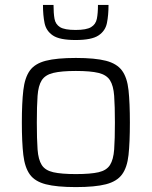

<svg xmlns="http://www.w3.org/2000/svg" viewBox="-20 -754 618 782"><path d="M289 8Q211 8 166.5 -3.5Q122 -15 101.5 -43.5Q81 -72 75 -123Q69 -174 69 -255Q69 -335 75 -386.5Q81 -438 101.5 -466.5Q122 -495 166.5 -506.5Q211 -518 289 -518Q367 -518 411.5 -506.5Q456 -495 477 -466.5Q498 -438 503.5 -386.5Q509 -335 509 -255Q509 -174 503.5 -123Q498 -72 477 -43.5Q456 -15 411.5 -3.5Q367 8 289 8ZM289 -45Q349 -45 381.5 -52.5Q414 -60 428 -82Q442 -104 445 -145.5Q448 -187 448 -255Q448 -322 445 -363.5Q442 -405 428 -427Q414 -449 381.5 -457Q349 -465 289 -465Q230 -465 197 -457Q164 -449 150 -427Q136 -405 133 -363.5Q130 -322 130 -255Q130 -187 133 -145.5Q136 -104 150 -82Q164 -60 197 -52.5Q230 -45 289 -45ZM288 -591Q223 -591 195.5 -609.5Q168 -628 161.5 -660Q155 -692 155 -734H198Q198 -700 202 -677.5Q206 -655 224.5 -643.5Q243 -632 288 -632Q332 -632 351 -643.5Q370 -655 374.5 -677.5Q379 -700 379 -734H422Q422 -692 415.5 -660Q409 -628 381 -609.5Q353 -591 288 -591Z"/></svg>

Font: Saira Light
Style: Regular
Weight: 300
Designer: Hector Gatti with collaboration of the Omnibus-Type team
Foundry: Omnibus-Type
Version: Version 1.100; ttfautohint (v1.8.3)